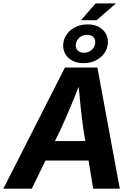

<svg xmlns="http://www.w3.org/2000/svg" viewBox="-42 -1133 808 1153"><path d="M-21.6 0 347.9 -727.5H542.8L677.4 0H517.7L459.5 -351Q450 -416.5 441.4 -498.6Q432.8 -580.8 424.7 -676.2H457.1Q419.1 -582.8 385.4 -500.9Q351.6 -418.9 319.8 -351L149 0ZM161.8 -168.8 181 -285.8H569.1L549.8 -168.8ZM444.3 -1011.6 532.3 -1112.7H654.4L538 -1011.6ZM459.5 -753.8Q418.2 -753.8 388.9 -770.7Q359.6 -787.6 346.4 -816.1Q333.2 -844.6 339 -879.3Q344.2 -909.7 364.1 -933.9Q384.1 -958.2 415 -972.3Q445.9 -986.5 483.5 -986.5Q525.3 -986.5 554.4 -969.7Q583.4 -952.9 596.9 -924.4Q610.3 -895.9 604.2 -861.2Q599.1 -830.4 578.9 -806Q558.7 -781.6 527.9 -767.7Q497.1 -753.8 459.5 -753.8ZM462.3 -816.3Q487.2 -816.3 506.1 -831.2Q525 -846 529.1 -869.6Q533.5 -893.1 520.1 -908.5Q506.8 -923.9 481 -923.9Q455.6 -923.9 436.8 -908.8Q418 -893.8 413.9 -870.5Q410 -846.9 423.3 -831.6Q436.7 -816.3 462.3 -816.3Z"/></svg>

Font: Inter Variable
Style: Italic
Weight: 400
Italic angle: -9.39999°
Designer: Rasmus Andersson
Foundry: rsms
Version: Version 4.001;git-9221beed3